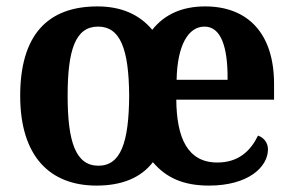

<svg xmlns="http://www.w3.org/2000/svg" viewBox="-20 -569 914 599"><path d="M281 10C360 10 419 -14 457 -63C498 -15 551 10 632 10C756 10 816 -49 816 -103C816 -125 802 -140 785 -146C762 -99 725 -62 658 -62C565 -62 531 -139 530 -258H835V-307C835 -466 752 -549 620 -549C548 -549 493 -524 455 -476C415 -524 358 -549 284 -549C127 -549 43 -458 43 -270C43 -82 135 10 281 10ZM287 -52C216 -52 191 -127 191 -270C191 -413 215 -486 286 -486C355 -486 382 -417 383 -270C382 -125 357 -52 287 -52ZM690 -320H531C533 -427 567 -486 618 -486C669 -486 691 -424 690 -320Z"/></svg>

Font: Noto Serif Hebrew SemiCondensed
Style: Bold
Weight: 700
Width: 4
Designer: Monotype Design Team
Foundry: Monotype Imaging Inc.
Version: Version 2.004